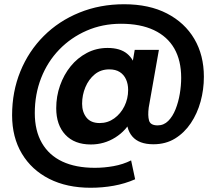

<svg xmlns="http://www.w3.org/2000/svg" viewBox="-20 -674 1042 905"><path d="M579 -162 602 -113Q576 -59 523.5 -26Q471 7 408 7Q331 7 288 -39Q245 -85 245 -164Q245 -220 263 -271Q281 -322 313 -361.5Q345 -401 389.5 -424.5Q434 -448 487 -448Q546 -448 579 -421Q612 -394 622 -344L596 -328L615 -439H729L681 -167Q676 -129 682.5 -106Q689 -83 723 -83Q752 -83 773 -104Q794 -125 807.5 -159Q821 -193 827.5 -232Q834 -271 834 -307Q834 -389 801.5 -445.5Q769 -502 705.5 -532Q642 -562 550 -562Q463 -562 388.5 -529.5Q314 -497 259 -440Q204 -383 174 -306.5Q144 -230 144 -141Q144 -58 177.5 0Q211 58 274 87.5Q337 117 427 117Q471 117 515.5 109Q560 101 598 82L617 171Q569 192 516 201.5Q463 211 407 211Q295 211 212 169Q129 127 83 50Q37 -27 37 -131Q37 -242 76 -337.5Q115 -433 186 -504Q257 -575 354 -614.5Q451 -654 565 -654Q683 -654 767 -610.5Q851 -567 896 -490.5Q941 -414 941 -312Q941 -252 925.5 -195.5Q910 -139 879.5 -93.5Q849 -48 805 -21Q761 6 703 6Q635 6 603.5 -31Q572 -68 578 -131ZM495 -347Q455 -347 426.5 -323.5Q398 -300 382.5 -263Q367 -226 367 -185Q367 -146 387.5 -120Q408 -94 450 -94Q488 -94 518.5 -116Q549 -138 566.5 -173.5Q584 -209 584 -250Q584 -278 574 -300Q564 -322 544.5 -334.5Q525 -347 495 -347Z"/></svg>

Font: Albert Sans
Style: Bold
Weight: 700
Designer: Andreas Rasmussen
Foundry: a.Foundry
Version: Version 1.025